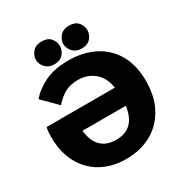

<svg xmlns="http://www.w3.org/2000/svg" viewBox="-210 -1068 1178 1242"><g transform="rotate(-30 379.5 -446.5)"><path d="M375 20Q268 20 188.5 -25.5Q109 -71 66 -153Q23 -235 23 -344Q23 -368 25 -387Q27 -406 30 -417H556L555 -280H219Q224 -228 244 -192Q264 -156 298 -138Q332 -120 380 -120Q437 -120 473.5 -145Q510 -170 528 -218.5Q546 -267 546 -338Q546 -466 493.5 -523Q441 -580 355 -580Q303 -580 262.5 -559.5Q222 -539 181 -493L75 -599Q116 -649 188 -684.5Q260 -720 366 -720Q475 -720 558.5 -677.5Q642 -635 689 -553.5Q736 -472 736 -354Q736 -237 689.5 -153Q643 -69 562 -24.5Q481 20 375 20ZM187 -828Q187 -858 210 -885.5Q233 -913 278 -913Q322 -913 344.5 -887.5Q367 -862 367 -828Q367 -797 344.5 -770Q322 -743 278 -743Q248 -743 228 -756Q208 -769 197.5 -789Q187 -809 187 -828ZM392 -828Q392 -858 415 -885.5Q438 -913 483 -913Q527 -913 549.5 -887.5Q572 -862 572 -828Q572 -797 549.5 -770Q527 -743 483 -743Q453 -743 432.5 -756Q412 -769 402 -789Q392 -809 392 -828Z"/></g></svg>

Font: Moderustic ExtraBold
Style: Regular
Weight: 800
Designer: Tural Alisoy
Foundry: TAFT Foundry
Version: Version 2.120